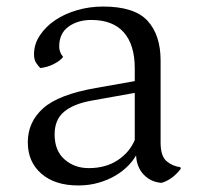

<svg xmlns="http://www.w3.org/2000/svg" viewBox="-20 -552 608 587"><path d="M533 -37Q530 -32 523.5 -25Q517 -18 509 -11.5Q501 -5 491.5 0Q482 5 474 7Q442 5 420 -17.5Q398 -40 396 -77Q388 -62 372 -45.5Q356 -29 333.5 -15.5Q311 -2 282 6.5Q253 15 219 15Q148 15 106.5 -21Q65 -57 65 -117Q65 -179 112 -221Q159 -263 273 -283L392 -304V-343Q392 -415 358.5 -453Q325 -491 259 -491Q218 -491 189.5 -470.5Q161 -450 161 -410Q161 -392 173 -378Q164 -366 144 -356Q124 -346 103 -344Q98 -349 91 -359Q84 -369 84 -386Q84 -417 102 -444Q120 -471 149 -490.5Q178 -510 216 -521Q254 -532 295 -532Q391 -532 431 -488.5Q471 -445 471 -367V-116Q471 -75 489 -59.5Q507 -44 531 -41ZM251 -38Q303 -38 339.5 -62Q376 -86 392 -124V-268L258 -244Q204 -234 175.5 -210Q147 -186 147 -141Q147 -91 177.5 -64.5Q208 -38 251 -38Z"/></svg>

Font: Gotu
Style: Regular
Weight: 400
Designer: Sarang Kulkarni & Kailash Malviya
Foundry: Ek Type
Version: Version 2.320;hotconv 1.0.109;makeotfexe 2.5.65596; ttfautoh